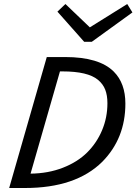

<svg xmlns="http://www.w3.org/2000/svg" viewBox="-20 -940 682 960"><path d="M267.1 -881.8 307.1 -919.9 429.2 -803.2 616.2 -919.9 642.1 -877.9 439 -731H400.9ZM213.9 -654.8H305.2Q476.1 -654.8 548.8 -582Q606.9 -523.9 606.9 -421.9Q606.9 -248 491.2 -130.9Q358.9 0 105 0H25.9ZM517.1 -423.8Q517.1 -463.4 506.1 -491.7Q495.1 -520 469.7 -541Q444.3 -562 400.1 -572.5Q356 -583 292 -583H279.8L132.8 -71.8Q221.2 -72.8 294.4 -101.3Q367.7 -129.9 415.8 -177.7Q463.9 -225.6 490.5 -289.1Q517.1 -352.5 517.1 -423.8Z"/></svg>

Font: IntelOne Mono
Style: Italic
Weight: 400
Italic angle: -16°
Designer: Fred Shallcrass
Foundry: Frere-Jones Type LLC
Version: Version 1.200;hotconv 1.1.0;makeotfexe 2.6.0;FJTRelease1.2